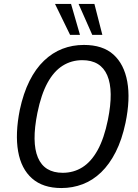

<svg xmlns="http://www.w3.org/2000/svg" viewBox="-20 -941 699 970"><path d="M290 9Q197 9 142 -39.5Q87 -88 71.5 -176.5Q56 -265 80 -386Q98 -470 129 -532Q160 -594 202.5 -634.5Q245 -675 295.5 -694.5Q346 -714 404 -714Q499 -714 553 -665.5Q607 -617 623 -528.5Q639 -440 614 -320Q596 -235 564.5 -173Q533 -111 491 -70.5Q449 -30 398 -10.5Q347 9 290 9ZM297 -68Q352 -68 396.5 -96Q441 -124 473.5 -183Q506 -242 525 -335Q555 -483 522 -560Q489 -637 396 -637Q341 -637 296.5 -609Q252 -581 220 -522.5Q188 -464 169 -371Q139 -222 171.5 -145Q204 -68 297 -68ZM446 -765 377 -921H457L497 -765ZM334 -765 258 -921H339L384 -765Z"/></svg>

Font: Nunito Sans 10pt Condensed Medium
Style: Italic
Weight: 500
Width: 3
Italic angle: -9°
Designer: Vernon Adams
Foundry: Vernon Adams
Version: Version 3.101;gftools[0.9.27]